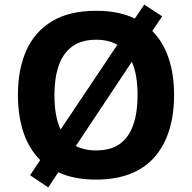

<svg xmlns="http://www.w3.org/2000/svg" viewBox="-20 -772 836 836"><path d="M738 -358Q738 -275 717.5 -207.5Q697 -140 655.5 -91Q614 -42 549.5 -16Q485 10 398 10Q350 10 309 2Q268 -6 234 -22L190 44L111 -9L155 -75Q106 -124 82 -196Q58 -268 58 -359Q58 -470 94.5 -552Q131 -634 206.5 -679.5Q282 -725 399 -725Q449 -725 491 -716.5Q533 -708 567 -691L608 -752L686 -701L643 -637Q691 -589 714.5 -518Q738 -447 738 -358ZM579 -358Q579 -447 554 -503L310 -136Q328 -127 350 -122Q372 -117 398 -117Q463 -117 502.5 -146Q542 -175 560.5 -229Q579 -283 579 -358ZM217 -358Q217 -313 223.5 -275Q230 -237 244 -208L491 -577Q472 -588 449 -593.5Q426 -599 399 -599Q335 -599 295 -570Q255 -541 236 -487Q217 -433 217 -358Z"/></svg>

Font: Noto Sans Myanmar
Style: Regular
Weight: 400
Designer: Monotype Design Team
Foundry: Monotype Imaging Inc.
Version: Version 2.107